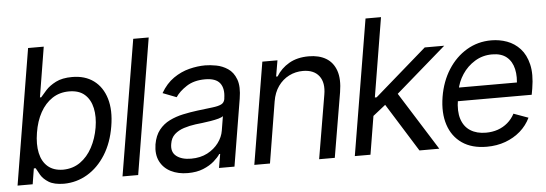

<svg xmlns="http://www.w3.org/2000/svg" viewBox="-49 -871 2917 1026"><g transform="rotate(-5 1410.0 -358.0)"><path d="M256.3 11.7Q204.1 11.2 175.5 -6.3Q147 -23.9 133.5 -46.6Q120.1 -69.3 112.8 -84H103L89.4 0H8.3L128.4 -727.5H212.4L168.5 -459H175.3Q187 -473.1 207 -495.4Q227.1 -517.6 261.5 -535.2Q295.9 -552.7 349.1 -552.7Q418 -552.7 464.6 -518.3Q511.2 -483.9 530.3 -420.7Q549.3 -357.4 534.7 -271.5Q520.5 -185.1 480.5 -121.3Q440.4 -57.6 382.6 -23.2Q324.7 11.2 256.3 11.7ZM258.3 -63.5Q311 -64 350.6 -91.8Q390.1 -119.6 415.5 -167Q440.9 -214.4 450.7 -272.5Q460.4 -330.1 450.4 -376.5Q440.4 -422.9 409.9 -450.2Q379.4 -477.5 325.7 -477.5Q274.9 -477.5 235.8 -451.7Q196.8 -425.8 171.4 -379.9Q146 -334 136.2 -272.5Q126 -210.9 136.2 -163.8Q146.5 -116.7 177.2 -90.3Q208 -64 258.3 -63.5Z M775.4 -727.5 655.3 0H571.3L692.4 -727.5Z M920.9 12.7Q869.1 12.7 830.1 -7.1Q791 -26.9 772.2 -64.5Q753.4 -102.1 761.7 -155.3Q770 -202.1 793.2 -231.4Q816.4 -260.7 850.1 -277.3Q883.8 -293.9 922.6 -302.2Q961.4 -310.5 1000 -315.4Q1050.8 -321.8 1082.3 -325.4Q1113.8 -329.1 1129.9 -337.2Q1146 -345.2 1149.4 -365.2V-368.2Q1157.7 -420.4 1135.5 -449.5Q1113.3 -478.5 1055.7 -478.5Q996.1 -478.5 956.1 -452.4Q916 -426.3 896.5 -396.5L823.2 -424.8Q852.1 -474.6 892.3 -502.4Q932.6 -530.3 977.1 -541.5Q1021.5 -552.7 1062.5 -552.7Q1088.9 -552.7 1121.8 -546.6Q1154.8 -540.5 1183.8 -521.2Q1212.9 -502 1227.5 -463.1Q1242.2 -424.3 1231.4 -359.4L1171.9 0H1088.9L1101.6 -74.2H1096.7Q1085.4 -56.6 1062.3 -36.4Q1039.1 -16.1 1003.9 -1.7Q968.8 12.7 920.9 12.7ZM945.3 -62.5Q995.1 -62.5 1032.5 -82Q1069.8 -101.6 1092.8 -132.6Q1115.7 -163.6 1121.1 -197.3L1133.8 -274.4Q1127.4 -268.1 1108.6 -262.9Q1089.8 -257.8 1066.2 -253.9Q1042.5 -250 1020 -247.3Q997.6 -244.6 984.4 -243.2Q951.2 -238.8 921.4 -229.2Q891.6 -219.7 871.1 -201.2Q850.6 -182.6 845.7 -150.4Q837.9 -106.9 866.5 -84.7Q895 -62.5 945.3 -62.5Z M1416 -328.1 1362.3 0H1278.3L1369.1 -545.9H1450.2L1435.5 -460H1443.4Q1468.8 -502 1512.5 -527.3Q1556.2 -552.7 1618.2 -552.7Q1672.9 -552.7 1710.7 -530.3Q1748.5 -507.8 1764.4 -462.2Q1780.3 -416.5 1768.6 -346.7L1710 0H1626L1683.6 -340.8Q1694.8 -404.8 1667.2 -440.9Q1639.6 -477.1 1581.1 -477.5Q1540.5 -477.5 1505.9 -460Q1471.2 -442.4 1447.5 -409.2Q1423.8 -376 1416 -328.1Z M1927.7 -199.2 1943.4 -302.7H1960.9L2240.2 -545.9H2344.7L2047.9 -288.1H2040ZM1817.4 0 1938.5 -727.5H2021.5L1901.4 0ZM2164.1 0 1996.1 -269.5 2064.5 -328.1 2270.5 0Z M2524.9 11.7Q2444.8 11.7 2392.6 -24.4Q2340.3 -60.5 2319.3 -124.8Q2298.3 -189 2312 -273.9Q2325.7 -356.4 2365.7 -419.2Q2405.8 -481.9 2465.3 -517.3Q2524.9 -552.7 2597.2 -552.7Q2641.1 -552.7 2681.4 -538.1Q2721.7 -523.4 2751.5 -491Q2781.2 -458.5 2793.7 -406Q2806.2 -353.5 2793.5 -277.3L2787.6 -244.1H2366.7L2378.9 -316.4H2754.9L2711.4 -292Q2720.7 -346.7 2711.2 -388.4Q2701.7 -430.2 2673.1 -453.9Q2644.5 -477.5 2595.2 -477.5Q2543.9 -477.5 2502.7 -452.1Q2461.4 -426.8 2434.8 -386.5Q2408.2 -346.2 2400.4 -300.8L2392.6 -252.9Q2382.3 -190.9 2396 -148.7Q2409.7 -106.4 2443.6 -85Q2477.5 -63.5 2526.9 -63.5Q2561 -63.5 2590.6 -73.7Q2620.1 -84 2643.3 -103.8Q2666.5 -123.5 2681.6 -151.9L2759.8 -123.5Q2740.2 -82.5 2705.6 -52.2Q2670.9 -22 2625 -5.1Q2579.1 11.7 2524.9 11.7Z"/></g></svg>

Font: Inter Tight
Style: Italic
Weight: 400
Italic angle: -9.39999°
Designer: Rasmus Andersson
Foundry: rsms
Version: Version 3.002